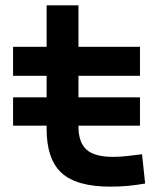

<svg xmlns="http://www.w3.org/2000/svg" viewBox="-20 -694 626 724"><path d="M29.3 -220.2V-327.1H155.8V-408.2H29.3V-517.6H155.8V-673.8H275.9V-517.6H507.8V-408.2H275.9V-327.1H507.8V-220.2H275.9V-217.3Q275.9 -156.7 306.4 -129.6Q336.9 -102.5 406.2 -102.5Q429.2 -102.5 455.6 -105.2Q481.9 -107.9 515.6 -112.3L527.3 -2Q494.6 3.9 463.4 6.8Q432.1 9.8 396.5 9.8Q268.6 9.8 212.2 -42Q155.8 -93.8 155.8 -207.5V-220.2Z"/></svg>

Font: Cascadia Mono NF SemiBold
Style: Regular
Weight: 600
Monospace: yes
Designer: Aaron Bell
Foundry: Saja Typeworks
Version: Version 2404.023; ttfautohint (v1.8.4)